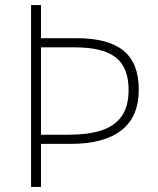

<svg xmlns="http://www.w3.org/2000/svg" viewBox="-20 -734 620 754"><path d="M525 -382Q525 -329 508 -289Q491 -249 457 -222.5Q423 -196 373.5 -182.5Q324 -169 258 -169H141V0H102V-714H141V-584H281Q405 -584 465 -535Q525 -486 525 -382ZM253 -205Q325 -205 377 -221.5Q429 -238 457 -276.5Q485 -315 485 -381Q485 -469 434.5 -508.5Q384 -548 274 -548H141V-205Z"/></svg>

Font: Noto Sans Khmer ExtraLight
Style: Regular
Weight: 250
Version: Version 2.003